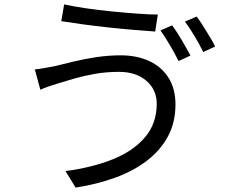

<svg xmlns="http://www.w3.org/2000/svg" viewBox="-20 -805 1040 871"><path d="M691 -334Q691 -398 644 -438.5Q597 -479 520 -479Q462 -479 411 -470Q360 -461 318.5 -449Q277 -437 248 -428Q224 -421 202.5 -413.5Q181 -406 163 -398L138 -490Q158 -492 182.5 -496.5Q207 -501 229 -505Q265 -514 312.5 -525.5Q360 -537 415.5 -545.5Q471 -554 528 -554Q600 -554 656 -528.5Q712 -503 744 -453Q776 -403 776 -331Q776 -250 742 -186.5Q708 -123 646.5 -76Q585 -29 502.5 1Q420 31 323 46L277 -29Q399 -45 492 -82.5Q585 -120 638 -182.5Q691 -245 691 -334ZM271 -785Q312 -776 369.5 -767.5Q427 -759 488.5 -753Q550 -747 605 -743Q660 -739 696 -739L684 -662Q642 -665 587 -669.5Q532 -674 472 -680.5Q412 -687 356.5 -694.5Q301 -702 258 -709ZM761 -690Q781 -663 804.5 -623Q828 -583 844 -553L790 -528Q775 -559 751.5 -599Q728 -639 708 -667ZM872 -730Q886 -712 901.5 -687Q917 -662 932 -637.5Q947 -613 956 -594L902 -569Q886 -602 863 -640.5Q840 -679 819 -707Z"/></svg>

Font: Chiron Sans HK TT
Style: Regular
Weight: 400
Designer: Ryoko NISHIZUKA 西塚涼子 (kana, bopomofo & ideographs); Paul D. Hunt (Latin, Greek & Cyrillic); Sandoll Communications 산돌커뮤니
Foundry: Adobe
Version: Version 2.022;hotconv 1.0.109;makeotfexe 2.5.65596